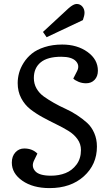

<svg xmlns="http://www.w3.org/2000/svg" viewBox="-20 -941 536 975"><path d="M328.1 -898.9Q353 -920.9 369.1 -920.9Q386.7 -920.9 397.9 -908Q409.2 -895 409.2 -876Q409.2 -862.8 400.9 -838.9L216.8 -752L198.2 -778.8ZM472.2 -196.8Q472.2 -105.5 405.8 -45.7Q339.4 14.2 231.9 14.2Q147 14.2 93.5 -23.2Q40 -60.5 40 -115.2Q40 -147.5 58.1 -167.2Q76.2 -187 103 -187Q144 -187 169.9 -161.1L153.8 -127.9Q137.7 -96.7 158 -72.8Q178.2 -48.8 238.8 -48.8Q279.3 -48.8 312.7 -62Q346.2 -75.2 368.7 -105.5Q391.1 -135.7 391.1 -179.2Q391.1 -210 373.3 -234.6Q355.5 -259.3 327.1 -276.6Q298.8 -293.9 264.6 -310.5Q230.5 -327.1 196.3 -345.7Q162.1 -364.3 133.8 -386.5Q105.5 -408.7 87.6 -442.6Q69.8 -476.6 69.8 -519Q69.8 -544.4 76.7 -570.1Q83.5 -595.7 100.1 -622.1Q116.7 -648.4 141.6 -668.7Q166.5 -689 206.5 -701.9Q246.6 -714.8 295.9 -714.8Q372.1 -714.8 424.6 -677Q477.1 -639.2 477.1 -582Q477.1 -553.2 460.4 -535.6Q443.8 -518.1 417 -518.1Q397 -518.1 379.2 -525.4Q361.3 -532.7 352.1 -542L371.1 -579.1Q386.2 -608.4 365.2 -630.6Q344.2 -652.8 291 -652.8Q221.2 -652.8 186.5 -624.3Q151.9 -595.7 151.9 -544.9Q151.9 -515.6 165.5 -491.7Q179.2 -467.8 201.9 -451.4Q224.6 -435.1 253.4 -418.7Q282.2 -402.3 312 -388.9Q341.8 -375.5 370.6 -356.7Q399.4 -337.9 422.1 -317.4Q444.8 -296.9 458.5 -265.6Q472.2 -234.4 472.2 -196.8Z"/></svg>

Font: Literata Book
Style: Italic
Weight: 400
Italic angle: -3°
Designer: Latin by Veronika Burian and Jose Scaglione. Greek by Irene Vlachou. Cyrillic by Vera Evstafieva
Foundry: TypeTogether
Version: Version 1.003;PS 001.003;hotconv 1.0.88;makeotf.lib2.5.64775